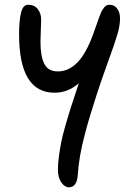

<svg xmlns="http://www.w3.org/2000/svg" viewBox="-20 -522 561 806"><path d="M269 264.2Q251.5 264.2 237.3 243.7Q223.1 223.1 223.1 190.9Q223.1 164.1 227.8 130.9Q232.4 97.7 237.8 71.3Q243.2 44.9 254.6 5.1Q266.1 -34.7 272.5 -55.2Q278.8 -75.7 293 -118.4Q307.1 -161.1 311 -172.9Q266.1 -132.8 209 -132.8Q60.1 -132.8 60.1 -377.9Q60.1 -436.5 68.4 -469.2Q76.7 -502 98.1 -502Q124.5 -502 138.7 -483.6Q152.8 -465.3 152.8 -439.9Q152.8 -429.7 151.4 -397.9Q149.9 -366.2 149.9 -346.2Q149.9 -286.1 166 -254.2Q182.1 -222.2 223.1 -222.2Q268.6 -222.2 305.7 -260.5Q342.8 -298.8 373 -383.8Q377.9 -396.5 384 -414.8Q390.1 -433.1 393.6 -442.1Q397 -451.2 401.6 -463.1Q406.2 -475.1 409.9 -480.7Q413.6 -486.3 418.5 -492.2Q423.3 -498 428.7 -500Q434.1 -502 440.9 -502Q460 -502 471.9 -486.1Q483.9 -470.2 483.9 -444.8Q483.9 -416 473.4 -379.6Q462.9 -343.3 434.8 -266.1Q406.7 -189 387.2 -128.9Q369.1 -72.3 359.4 -40.5Q349.6 -8.8 336.4 40.8Q323.2 90.3 315.9 133.1Q308.6 175.8 306.2 215.8Q301.8 264.2 269 264.2Z"/></svg>

Font: Shantell Sans Normal
Style: Regular
Weight: 400
Designer: Stephen Nixon, Anya Danilova, Shantell Martin
Foundry: Arrow Type
Version: Version 1.006;[559af2be0]